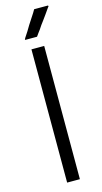

<svg xmlns="http://www.w3.org/2000/svg" viewBox="-138 -945 527 995"><g transform="rotate(-15 125.5 -448.0)"><path d="M162.1 -904.3Q165 -904.3 167 -904.3Q168.9 -904.3 170.9 -904.3Q175.8 -904.3 180.7 -904.3Q185.5 -904.3 189.5 -904.3Q194.3 -904.3 199.2 -904.3Q204.1 -904.3 209 -904.3Q214.8 -904.3 220.7 -904.3Q226.6 -904.3 232.4 -904.3Q233.4 -903.3 234.4 -900.4Q232.4 -898.4 228.5 -892.6Q218.8 -877.9 208 -863.3Q197.3 -849.6 187.5 -835Q180.7 -825.2 172.9 -815.4Q166 -804.7 159.2 -794.9Q153.3 -787.1 147.5 -779.3Q141.6 -770.5 135.7 -762.7Q134.8 -762.7 133.8 -762.7Q132.8 -762.7 131.8 -762.7Q126 -762.7 120.1 -762.7Q115.2 -762.7 109.4 -762.7Q105.5 -762.7 101.6 -762.7Q97.7 -762.7 93.8 -762.7Q88.9 -762.7 83 -762.7Q78.1 -762.7 72.3 -762.7Q72.3 -763.7 71.3 -765.6Q72.3 -768.6 76.2 -774.4Q85 -788.1 94.7 -802.7Q103.5 -817.4 112.3 -832Q119.1 -841.8 125 -851.6Q130.9 -861.3 137.7 -871.1Q142.6 -879.9 148.4 -887.7Q153.3 -896.5 158.2 -904.3Q159.2 -904.3 160.2 -904.3Q161.1 -904.3 162.1 -904.3ZM98.6 -707Q100.6 -707 102.5 -707Q104.5 -707 106.4 -707Q110.4 -707 114.3 -707Q118.2 -707 123 -707Q127 -707 130.9 -707Q134.8 -707 139.6 -707Q144.5 -707 149.4 -707Q154.3 -707 159.2 -707Q159.2 -706.1 159.2 -704.1Q159.2 -702.1 159.2 -700.2Q159.2 -620.1 159.2 -541Q159.2 -460.9 159.2 -381.8Q159.2 -327.1 159.2 -272.5Q159.2 -217.8 159.2 -163.1Q159.2 -121.1 159.2 -78.1Q159.2 -35.2 159.2 7.8Q157.2 7.8 155.3 7.8Q153.3 7.8 151.4 7.8Q145.5 7.8 139.6 7.8Q133.8 7.8 127.9 7.8Q123 7.8 119.1 7.8Q115.2 7.8 111.3 7.8Q106.4 7.8 100.6 7.8Q95.7 7.8 90.8 7.8Q90.8 5.9 90.8 3.9Q90.8 2 90.8 0Q90.8 -80.1 90.8 -159.2Q90.8 -238.3 90.8 -318.4Q90.8 -373 90.8 -427.7Q90.8 -482.4 90.8 -537.1Q90.8 -579.1 90.8 -622.1Q90.8 -665 90.8 -707Q92.8 -707 94.7 -707Q96.7 -707 98.6 -707Z"/></g></svg>

Font: LeFont
Style: Light
Weight: 300
Designer: Leryon MEDIA
Version: Version 1.0